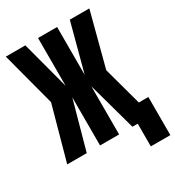

<svg xmlns="http://www.w3.org/2000/svg" viewBox="-202 -830 1004 1099"><g transform="rotate(-30 300.0 -280.0)"><path d="M3 0 101 -355 7 -710H136L220 -394V-710H346V-394L430 -710H559L466 -355L535 -102H598V150H469V0H434L346 -318V0H220V-318L132 0Z"/></g></svg>

Font: Geist Mono ExtraBold
Style: Regular
Weight: 800
Monospace: yes
Designer: Basement.studio, Andrés Briganti, Mateo Zaragoza
Foundry: Basement.studio, Vercel, Andrés Briganti, Guido Ferreyra, Mateo Zaragoza
Version: Version 1.500; ttfautohint (v1.8.4.7-5d5b)